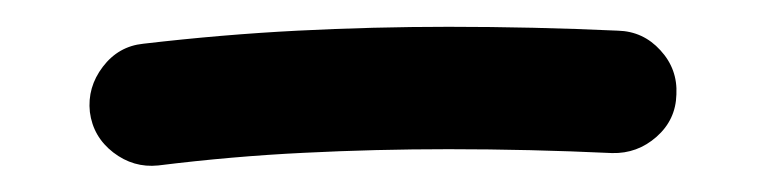

<svg xmlns="http://www.w3.org/2000/svg" viewBox="-20 -294 574 144"><path d="M47.4 -210Q45.4 -228.5 57.1 -243.9Q68.8 -259.3 87.4 -261.2Q146.5 -268.1 203.1 -271Q259.8 -273.9 316.4 -273.9Q379.9 -273.9 443.4 -271Q462.4 -270.5 475.3 -256.3Q488.3 -242.2 487.3 -223.1Q486.8 -204.1 472.4 -191.4Q458 -178.7 439 -179.2Q377 -182.1 316.4 -182.1Q261.7 -182.1 208 -179.4Q154.3 -176.8 98.6 -169.9Q80.1 -168 64.9 -179.7Q49.8 -191.4 47.4 -210Z"/></svg>

Font: Mikhak-DS1-FD Medium
Style: Regular
Weight: 500
Designer: Amin Abedi
Version: Version 3.2